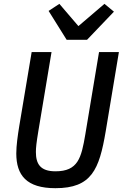

<svg xmlns="http://www.w3.org/2000/svg" viewBox="-20 -970 640 1002"><path d="M145.2 -698.2 80.6 -312.5C72.4 -262.4 65 -209.5 65 -169.4C65 -55.4 118.3 12.1 269.2 12.1C458.1 12.1 497.9 -84.9 531.6 -284.4L600.5 -698.2H496.8L425.1 -267.8C404.5 -146.3 387.4 -76 269.5 -76C190 -76 167.3 -114.7 167.3 -177.2C167.3 -198.9 170.1 -225.1 180 -285.2L248.9 -698.2ZM233.7 -913 327.8 -762.4H434.3L574.6 -909.1L525.2 -949.9L389.2 -833.8L289.8 -949.9Z"/></svg>

Font: Margiela Mono Italic Medium It
Style: Regular
Weight: 500
Designer: Mike Abbink, Paul van der Laan, Pieter van Rosmalen
Foundry: Bold Monday
Version: Version 2.003 2021